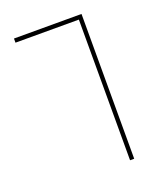

<svg xmlns="http://www.w3.org/2000/svg" viewBox="-131 -785 738 871"><g transform="rotate(-20 238.0 -349.5)"><path d="M366 -699V0H346V-679H40V-699Z"/></g></svg>

Font: Montserrat-Arabic Thin
Style: Regular
Weight: 250
Designer: Mohamed Gaber
Foundry: Kief Type Foundry
Version: Version 5.008